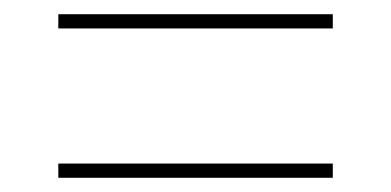

<svg xmlns="http://www.w3.org/2000/svg" viewBox="-20 -492 550 270"><path d="M62 -452V-472H448V-452ZM62 -242V-262H448V-242Z"/></svg>

Font: Noto Serif Display SemiCondensed
Style: Bold
Weight: 700
Width: 4
Designer: Monotype Design Team
Foundry: Monotype Imaging Inc.
Version: Version 2.009